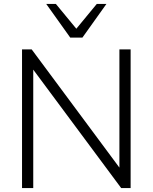

<svg xmlns="http://www.w3.org/2000/svg" viewBox="-20 -956 776 976"><path d="M92 0V-705H141L587 -104V-705H644V0H596L149 -602V0ZM337 -765 215 -936H264L368 -810L472 -936H521L399 -765Z"/></svg>

Font: Nunito Sans Light
Style: Regular
Weight: 300
Designer: Vernon Adams
Foundry: Vernon Adams
Version: Version 3.101; ttfautohint (v1.8.4.7-5d5b);gftools[0.9.27]